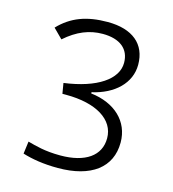

<svg xmlns="http://www.w3.org/2000/svg" viewBox="-107 -791 800 889"><g transform="rotate(15 293.0 -346.5)"><path d="M251 9.8C410.6 9.8 502 -59.1 502 -179.2C502 -280.8 426.3 -350.6 311.5 -363.8V-369.6C417 -393.1 487.3 -460 487.3 -547.9C487.3 -647 419.4 -703.1 300.3 -703.1C199.7 -703.1 127.9 -676.3 68.8 -614.3L113.3 -569.8C171.4 -621.1 229 -644 292.5 -644C375 -644 421.9 -606 421.9 -539.6C421.9 -460.9 331.1 -398.4 174.8 -377.4L183.1 -327.6H201.2C345.7 -327.6 436.5 -271.5 436.5 -182.1C436.5 -98.1 366.7 -49.3 247.1 -49.3C172.4 -49.3 127.4 -63 88.9 -73.2L81.1 -13.7C127 0.5 182.6 9.8 251 9.8Z"/></g></svg>

Font: Cascadia Mono NF Light
Style: Regular
Weight: 300
Monospace: yes
Designer: Aaron Bell
Foundry: Saja Typeworks
Version: Version 2404.023